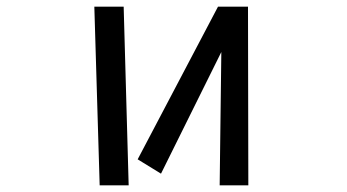

<svg xmlns="http://www.w3.org/2000/svg" viewBox="-20 -540 1040 576"><path d="M644 -384 463 -19 393 -62 634 -520H724L725 16H639ZM263 -520H351L366 16H279Z"/></svg>

Font: Stick
Style: Regular
Weight: 400
Designer: Fontworks Inc.
Foundry: Fontworks Inc.
Version: Version 1.100